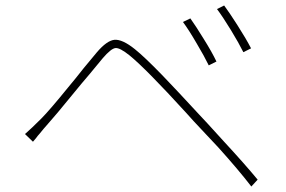

<svg xmlns="http://www.w3.org/2000/svg" viewBox="-20 -730 1040 699"><path d="M720 -591Q752 -540 768 -506L740 -492Q724 -525 696 -572Q667 -622 646 -650L673 -663Q693 -635 720 -591ZM844 -639Q876 -589 894 -554L866 -540Q849 -574 821 -620Q791 -669 770 -697L796 -710Q814 -686 844 -639ZM130 -298Q160 -328 229 -413L257 -447L284 -481Q315 -519 333 -540Q369 -582 396 -585Q425 -588 471 -551Q506 -523 571 -456Q595 -431 627 -397L654 -368L667 -354L680 -340L693 -326L706 -312Q722 -295 735 -281Q769 -244 796 -214Q870 -134 918 -76L895 -51Q848 -112 775 -193Q753 -216 714 -258L685 -289Q670 -306 658 -319Q512 -479 452 -528Q416 -557 400 -555Q384 -553 354 -518Q336 -497 306 -460L278 -427L250 -393Q180 -307 151 -275Q141 -264 124 -243L117 -235L111 -227Q104 -219 100 -214L71 -242Q93 -261 130 -298Z"/></svg>

Font: Noto Sans CJK TC Thin
Style: Regular
Weight: 250
Designer: Ryoko NISHIZUKA ???? (kana & ideographs); Paul D. Hunt (Latin, Greek & Cyrillic); Wenlong ZHANG ??? (bopomofo); Sandoll 
Foundry: Adobe Systems Incorporated
Version: Version 1.004 January 19, 2016